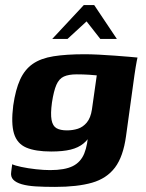

<svg xmlns="http://www.w3.org/2000/svg" viewBox="-20 -614 572 754"><path d="M196 120Q153 120 120.5 118Q88 116 65.5 109.5Q43 103 32 91.5Q21 80 24 61Q25 55 26 45Q27 35 28 31Q38 36 63.5 41.5Q89 47 120.5 50.5Q152 54 177 54Q234 54 265.5 38.5Q297 23 311 -11.5Q325 -46 327 -100L344 -98Q329 -68 308.5 -51Q288 -34 257.5 -26.5Q227 -19 181 -19Q119 -19 83 -34.5Q47 -50 35 -89.5Q23 -129 32 -200Q41 -262 59 -301.5Q77 -341 108.5 -363Q140 -385 190 -393Q240 -401 313 -401Q335 -401 366.5 -399.5Q398 -398 430.5 -395.5Q463 -393 487.5 -391Q512 -389 520 -388Q519 -385 517 -374Q515 -363 512.5 -348.5Q510 -334 508 -319L475 -80Q464 1 431.5 44Q399 87 341.5 103.5Q284 120 196 120ZM243 -102Q266 -102 286 -108.5Q306 -115 321 -133Q336 -151 341 -184L360 -318Q353 -319 330 -320.5Q307 -322 281 -322Q250 -322 231 -313.5Q212 -305 201.5 -281Q191 -257 184 -211Q178 -167 182.5 -143Q187 -119 202 -110.5Q217 -102 243 -102ZM185 -461 309 -594H350L439 -461H374L320 -530L245 -461Z"/></svg>

Font: Genos Thin
Style: Bold Italic
Weight: 700
Italic angle: -8°
Version: Version 1.010